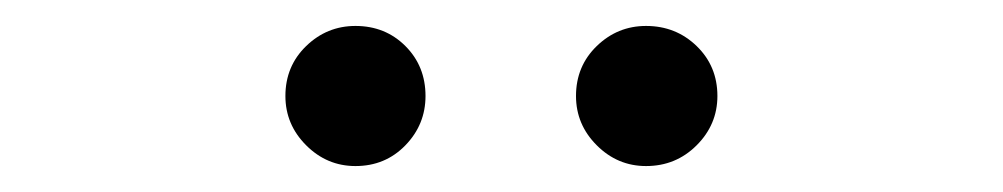

<svg xmlns="http://www.w3.org/2000/svg" viewBox="-20 -923 773 148"><path d="M478 -795Q456 -795 440 -811Q424 -827 424 -849Q424 -872 440 -887.5Q456 -903 478 -903Q501 -903 517 -887.5Q533 -872 533 -849Q533 -827 517 -811Q501 -795 478 -795ZM254 -795Q232 -795 216 -811Q200 -827 200 -849Q200 -872 216 -887.5Q232 -903 254 -903Q277 -903 292.5 -887.5Q308 -872 308 -849Q308 -827 292.5 -811Q277 -795 254 -795Z"/></svg>

Font: Zen Old Mincho Medium
Style: Regular
Weight: 500
Designer: Yoshimichi Ohira
Foundry: Positype
Version: Version 1.500